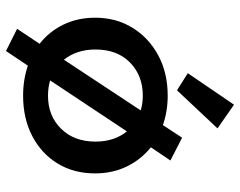

<svg xmlns="http://www.w3.org/2000/svg" viewBox="-100 -634 800 640"><g transform="rotate(90 300.0 -314.0)"><path d="M150 66 76 29 126 -46Q85 -78 62 -125.5Q39 -173 39 -231Q39 -301 72.5 -355.5Q106 -410 164.5 -441.5Q223 -473 299 -473Q351 -473 397 -457L439 -521L515 -482L471 -417Q512 -384 535 -336.5Q558 -289 558 -231Q558 -160 525 -106Q492 -52 433.5 -21.5Q375 9 299 9Q245 9 199 -7ZM145 -232Q145 -170 179 -127L348 -383Q325 -390 299 -390Q232 -390 188.5 -347.5Q145 -305 145 -232ZM299 -74Q366 -74 409 -117.5Q452 -161 452 -232Q452 -295 418 -337L248 -81Q272 -74 299 -74ZM281 -504 224 -540 329 -694 408 -639Z"/></g></svg>

Font: Inconsolata Expanded SemiBold
Style: Regular
Weight: 600
Width: 7
Monospace: yes
Designer: Raph Levien, Cyreal, Brenton Simpson
Foundry: Raph Levien, Cyreal, Google
Version: Version 3.001; ttfautohint (v1.8.2.53-6de2)